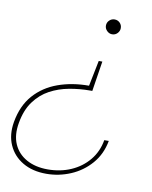

<svg xmlns="http://www.w3.org/2000/svg" viewBox="-84 -590 667 840"><g transform="rotate(10 250.0 -170.5)"><path d="M336 -338 315 -204H305Q259 -204 213 -195.5Q167 -187 128 -166Q89 -145 61 -107Q33 -69 23 -11Q13 44 30.5 84Q48 124 87.5 146Q127 168 182 168Q238 168 285 147.5Q332 127 363.5 89Q395 51 404 -1H424Q413 59 376 101.5Q339 144 287 166Q235 188 179 188Q118 188 74.5 162.5Q31 137 11 92Q-9 47 1 -11Q14 -85 55.5 -132Q97 -179 159.5 -201.5Q222 -224 297 -224L320 -338ZM357 -529Q371 -529 380.5 -519.5Q390 -510 390 -496Q390 -483 380.5 -473Q371 -463 357 -463Q344 -463 334 -473Q324 -483 324 -496Q324 -510 334 -519.5Q344 -529 357 -529Z"/></g></svg>

Font: DM Sans 11pt Thin
Style: Italic
Weight: 250
Italic angle: -10°
Version: Version 4.004;gftools[0.9.30]